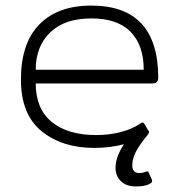

<svg xmlns="http://www.w3.org/2000/svg" viewBox="-20 -515 642 688"><path d="M394 86Q394 48 424 2Q373 15 317 15Q203 15 129 -45Q55 -105 55 -230Q55 -360 121 -427.5Q187 -495 307 -495Q547 -495 547 -236Q547 -227 542 -221.5Q537 -216 527 -216H108Q108 -125 165.5 -78Q223 -31 325 -31Q372 -31 413.5 -42Q455 -53 484 -73Q488 -76 491 -76Q495 -76 498 -70L511 -48L512 -47Q514 -45 514 -42Q514 -39 511 -34Q478 6 466 30.5Q454 55 454 78Q454 91 460.5 98Q467 105 478 105Q492 105 500 101Q506 99 507 99Q511 99 514 106L524 128Q525 130 525 134Q525 140 514 145Q499 153 467 153Q432 153 413 134Q394 115 394 86ZM495 -265Q495 -353 448 -401Q401 -449 307 -449Q212 -449 160 -399Q108 -349 108 -265Z"/></svg>

Font: Mitr ExtraLight
Style: Regular
Weight: 275
Designer: Thanarat Vachiruckul
Foundry: Cadson Demak Co.,Ltd.
Version: Version 1.001